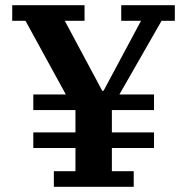

<svg xmlns="http://www.w3.org/2000/svg" viewBox="-20 -718 714 738"><path d="M187 -60H270V-149H108V-209H270V-295H108V-355H233L78 -638H27V-698H305V-638H229L373 -369H378L522 -638H446V-698H652V-638H601L439 -355H572V-295H410V-209H572V-149H410V-60H494V0H187Z"/></svg>

Font: IBM Plex Serif SmBld
Style: Regular
Weight: 600
Designer: Mike Abbink, Paul van der Laan, Pieter van Rosmalen
Foundry: Bold Monday
Version: Version 3.001